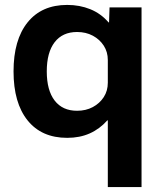

<svg xmlns="http://www.w3.org/2000/svg" viewBox="-20 -550 665 780"><path d="M418 210V-61H416Q385 -26 344.5 -8Q304 10 253 10Q149 10 92 -61Q35 -132 35 -260Q35 -388 92 -459Q149 -530 253 -530Q304 -530 347 -512.5Q390 -495 421 -459H423L425 -520H555V210ZM293 -100Q329 -100 357 -115Q385 -130 401.5 -155.5Q418 -181 418 -214V-306Q418 -339 401.5 -364.5Q385 -390 357 -405Q329 -420 293 -420Q234 -420 202 -378.5Q170 -337 170 -260Q170 -183 202 -141.5Q234 -100 293 -100Z"/></svg>

Font: M PLUS 1 Thin
Style: Bold
Weight: 700
Version: Version 1.001